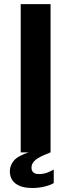

<svg xmlns="http://www.w3.org/2000/svg" viewBox="-20 -743 348 936"><path d="M81 -723H226.5V0H81ZM28 91.5Q28 64.5 46.8 41Q65.5 17.5 124 -2L226 0.5Q173 20 153.2 36.5Q133.5 53 133.5 73.5Q133.5 105.5 169.5 105.5Q192 105.5 209.8 98.8Q227.5 92 242 83.5V149.5Q228 158.5 199.2 166Q170.5 173.5 136.5 173.5Q85.5 173.5 56.8 152.5Q28 131.5 28 91.5Z"/></svg>

Font: Public Sans
Style: Bold
Weight: 700
Designer: The Public Sans project authors (U.S. Web Design System). Libre Franklin designed by Pablo Impallari and Rodrigo Fuenzal
Version: Version 1.008; ttfautohint (v1.8.1) -l 8 -r 50 -G 200 -x 14 